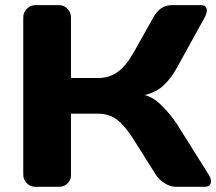

<svg xmlns="http://www.w3.org/2000/svg" viewBox="-20 -721 835 741"><path d="M794.4 -21.5Q794.4 0 769 0H657.2Q638.2 0 616.2 -13.4Q594.2 -26.9 582 -45.9L496.1 -182.1Q465.3 -231.9 434.1 -257.1Q402.8 -282.2 358.9 -282.2H253.9V-44.9Q253.9 -25.9 240.5 -12.9Q227.1 0 208 0H116.2Q97.2 0 83.5 -13.9Q69.8 -27.8 69.8 -46.9V-653.8Q69.8 -672.9 83.5 -687Q97.2 -701.2 116.2 -701.2H208Q227.1 -701.2 240.5 -687Q253.9 -672.9 253.9 -653.8V-419.9H358.9Q401.9 -419.9 434.3 -443.4Q466.8 -466.8 496.1 -519L571.8 -653.8Q597.7 -700.7 642.1 -701.2H754.9Q778.3 -701.2 778.3 -680.7Q778.3 -669.4 770 -653.8L664.1 -461.9Q641.1 -419.9 612.5 -392.6Q584 -365.2 538.1 -354Q570.3 -347.2 604.2 -313.5Q638.2 -279.8 664.1 -240.2L786.1 -45.9Q794.4 -31.7 794.4 -21.5Z"/></svg>

Font: Days One
Style: Regular
Weight: 400
Designer: Alexander Kalachev, Alexey Maslov, Jovanny Lemonad
Foundry: Alexander Kalachev, Alexey Maslov, Jovanny Lemonad
Version: Version 1.002